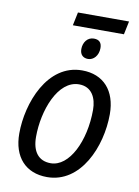

<svg xmlns="http://www.w3.org/2000/svg" viewBox="-92 -885 689 955"><g transform="rotate(10 253.0 -407.5)"><path d="M209 -757H467L481 -824H223ZM312 -605C340 -605 364 -631 364 -669C364 -696 351 -710 324 -710C291 -710 271 -681 271 -648C271 -619 288 -605 312 -605ZM213 9C383 9 467 -189 467 -353C467 -472 402 -544 294 -544C119 -544 40 -335 40 -181C40 -62 105 9 213 9ZM219 -62C158 -62 125 -104 125 -179C125 -312 184 -473 291 -473C356 -473 381 -419 381 -360C381 -202 313 -62 219 -62Z"/></g></svg>

Font: Noto Sans SemiCondensed
Style: Italic
Weight: 400
Width: 4
Italic angle: -12°
Designer: Monotype Design Team
Foundry: Monotype Imaging Inc.
Version: Version 2.013